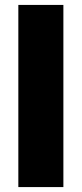

<svg xmlns="http://www.w3.org/2000/svg" viewBox="-20 -760 332 780"><path d="M54.5 0V-740H237.5V0Z"/></svg>

Font: Encode Sans SmCnd XBd
Style: Regular
Weight: 800
Width: 4
Designer: Multiple Designers
Foundry: Impallari Type
Version: Version 3.002; ttfautohint (v1.8.3) -l 8 -r 50 -G 200 -x 14 